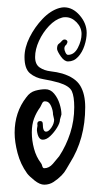

<svg xmlns="http://www.w3.org/2000/svg" viewBox="-20 -477 268 525"><path d="M101 28Q89 28 74.5 16.5Q60 5 54 -3Q36 -28 28 -58.5Q20 -89 20 -114Q20 -170 52 -211Q62 -225 76.5 -229Q91 -233 104 -233Q118 -233 128 -221Q138 -209 143 -193Q148 -177 148 -164L144 -150Q144 -141 136 -128Q128 -115 117.5 -105Q107 -95 97 -95Q84 -95 81 -120V-122Q81 -126 82 -130Q83 -134 82 -138Q82 -146 90 -146Q97 -146 97 -138Q97 -117 106 -117Q113 -117 120.5 -128Q128 -139 128 -150L125 -164Q125 -175 119.5 -187.5Q114 -200 103 -200Q98 -200 95.5 -195Q93 -190 90 -184Q79 -169 73 -152.5Q67 -136 67 -115Q67 -93 73 -70.5Q79 -48 92 -31Q94 -29 95.5 -23Q97 -17 101 -17Q114 -17 124.5 -29Q135 -41 142 -50Q161 -79 172 -113Q183 -147 183 -184Q183 -213 176.5 -227.5Q170 -242 141 -251Q120 -257 98.5 -260.5Q77 -264 62 -276.5Q47 -289 47 -321Q47 -347 61 -375Q75 -403 96.5 -425.5Q118 -448 142 -455Q150 -457 155 -457Q179 -457 198 -435Q217 -413 217 -387Q217 -371 211 -352.5Q205 -334 193.5 -321.5Q182 -309 166 -309Q156 -309 146.5 -322.5Q137 -336 136 -343Q136 -354 140.5 -357Q145 -360 150 -366Q153 -369 156 -369Q161 -369 163.5 -365.5Q166 -362 162 -357L164 -358Q160 -354 158 -351.5Q156 -349 156 -344Q156 -340 159 -333.5Q162 -327 166 -327Q183 -327 193 -346.5Q203 -366 203 -384Q203 -402 189.5 -416Q176 -430 159 -430Q153 -430 150 -429Q131 -424 114 -406Q97 -388 86.5 -365Q76 -342 76 -321Q76 -301 88.5 -292.5Q101 -284 118.5 -282Q136 -280 150 -276Q186 -265 199.5 -242.5Q213 -220 213 -184Q213 -97 171 -31Q166 -23 161 -14Q156 -5 148 3Q138 13 126.5 20.5Q115 28 101 28Z"/></svg>

Font: Ruge Boogie
Style: Regular
Weight: 400
Designer: Robert E. Leuschke
Foundry: Robert E. Leuschke
Version: Version 1.010; ttfautohint (v1.8.3)